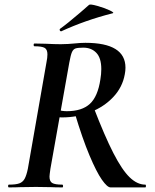

<svg xmlns="http://www.w3.org/2000/svg" viewBox="-20 -814 675 834"><path d="M19 -12Q49 -12 64 -17.5Q79 -23 87 -37.5Q95 -52 101 -81L182 -544Q186 -563 186 -578Q186 -599 174 -606Q162 -613 130 -613Q126 -613 126 -619Q126 -625 130 -625L178 -624Q218 -622 244 -622Q261 -622 275.5 -623Q290 -624 301 -625Q330 -628 351 -628Q525 -628 525 -520Q525 -506 522 -491Q512 -435 472 -392.5Q432 -350 373.5 -327Q315 -304 250 -304Q231 -304 227 -306L233 -337Q239 -334 250 -332.5Q261 -331 270 -331Q336 -331 370.5 -363Q405 -395 416 -469Q420 -492 420 -514Q420 -562 398.5 -584.5Q377 -607 342 -607Q318 -607 308 -603.5Q298 -600 292.5 -587.5Q287 -575 281 -542L199 -81Q195 -53 195 -47Q195 -26 207 -19Q219 -12 250 -12Q254 -12 254 -6Q254 0 251 0Q220 0 203 -1L136 -2L67 -1Q50 0 19 0Q15 0 15 -6Q15 -12 19 -12ZM305 -322 386 -349Q435 -222 472.5 -149Q510 -76 543 -44Q576 -12 611 -12Q614 -12 614 -6Q614 0 611 0H460Q446 0 422.5 -33.5Q399 -67 368.5 -139.5Q338 -212 305 -322ZM245 -678Q241 -678 239.5 -682.5Q238 -687 241 -689Q272 -711 328 -759Q341 -771 367 -793Q372 -797 402.5 -788.5Q433 -780 456.5 -769Q480 -758 468 -756Q350 -726 246 -678Z"/></svg>

Font: Cormorant Infant
Style: Bold Italic
Weight: 700
Italic angle: -10°
Designer: Christian Thalmann (Catharsis Fonts)
Foundry: Catharsis Fonts
Version: Version 4.000